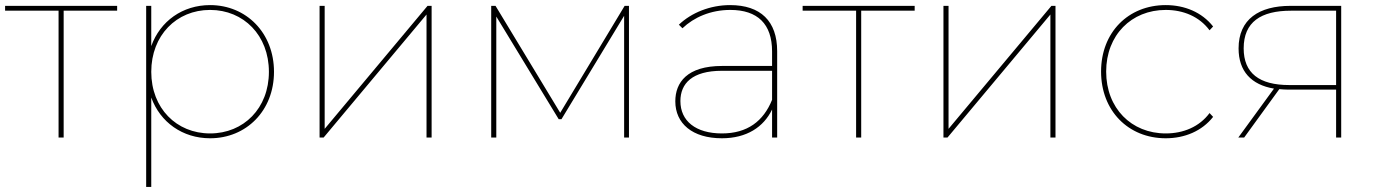

<svg xmlns="http://www.w3.org/2000/svg" viewBox="-24 -540 5404 754"><path d="M226 -498H436V-517H-4V-498H206V0H226Z M801 -16C669 -16 570 -115 570 -258C570 -401 669 -501 801 -501C933 -501 1032 -401 1032 -258C1032 -115 933 -16 801 -16ZM570 -157C605 -60 693 3 801 3C943 3 1052 -105 1052 -258C1052 -411 943 -520 801 -520C693 -520 605 -457 570 -359V-517H550V194H570Z M1247 0 1651 -483V0H1671V-517H1655L1251 -34V-517H1231V0Z M1925 -475 2170 -72H2181L2427 -478V0H2446V-517H2429L2176 -97L1922 -517H1905V0H1925Z M3008 -148C2974 -64 2911 -16 2811 -16C2708 -16 2648 -65 2648 -143C2648 -212 2694 -262 2811 -262H3008ZM2811 3C2908 3 2975 -41 3008 -110V0H3028V-339C3028 -457 2963 -520 2843 -520C2765 -520 2691 -490 2642 -443L2656 -429C2701 -472 2767 -501 2844 -501C2951 -501 3008 -446 3008 -338V-281H2812C2674 -281 2628 -216 2628 -142C2628 -55 2695 3 2811 3Z M3358 -498H3568V-517H3128V-498H3338V0H3358Z M3697 0 4101 -483V0H4121V-517H4105L3701 -34V-517H3681V0Z M4554 3C4628 3 4696 -25 4740 -81L4726 -96C4686 -42 4623 -16 4554 -16C4419 -16 4320 -115 4320 -259C4320 -402 4419 -501 4554 -501C4623 -501 4686 -475 4726 -421L4740 -436C4696 -492 4628 -520 4554 -520C4407 -520 4300 -413 4300 -259C4300 -105 4407 3 4554 3Z M5039 -206C4921 -206 4860 -253 4860 -350C4860 -454 4928 -498 5046 -498H5223V-206ZM5000 -190C5011 -189 5023 -188 5036 -188H5223V0H5243V-517H5044C4921 -517 4840 -465 4840 -350C4840 -260 4890 -207 4979 -192L4839 0H4862Z"/></svg>

Font: Montserrat-Alt1 Thin
Style: Regular
Weight: 100
Designer: Differentunic
Foundry: Differentunic
Version: Version 7.222